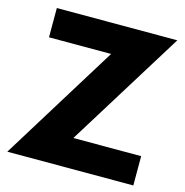

<svg xmlns="http://www.w3.org/2000/svg" viewBox="-118 -935 1005 1045"><g transform="rotate(15 384.5 -412.5)"><path d="M753 -825H74V-660H424L16 0H726V-165H344Z"/></g></svg>

Font: Hussar Techniczny
Style: Bold 
Weight: 700
Foundry: Cannot Into Space Fonts
Version: Version 0.77